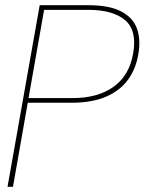

<svg xmlns="http://www.w3.org/2000/svg" viewBox="-20 -720 557 740"><path d="M9 0 133 -700H319Q401 -700 447 -676Q493 -652 508 -609.5Q523 -567 513 -511Q504 -455 473.5 -413Q443 -371 389 -347.5Q335 -324 254 -324H87L30 0ZM90 -342H260Q356 -342 417 -385Q478 -428 493 -513Q509 -602 462.5 -642Q416 -682 320 -682H150Z"/></svg>

Font: DM Sans 36pt Thin
Style: Italic
Weight: 250
Italic angle: -10°
Designer: Colophon Foundry, Jonny Pinhorn
Foundry: Colophon Foundry
Version: Version 4.004;gftools[0.9.30]